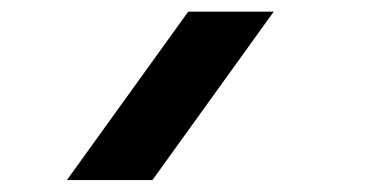

<svg xmlns="http://www.w3.org/2000/svg" viewBox="-20 -196 640 330"><path d="M450.5 -176 242 113.5H95L303.5 -176Z"/></svg>

Font: JuliaMono ExtraBold
Style: Regular
Weight: 800
Monospace: yes
Designer: cormullion
Foundry: corm
Version: Version 0.055; ttfautohint (v1.8.4)